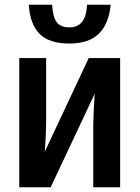

<svg xmlns="http://www.w3.org/2000/svg" viewBox="-20 -787 587 807"><path d="M174 -543V-292Q174 -260 172.5 -222Q171 -184 168 -149L353 -543H485V0H372V-250Q372 -284 374 -323Q376 -362 378 -393L193 0H61V-543ZM445 -767Q438 -688 396 -646Q354 -604 272 -604Q186 -604 146 -645Q106 -686 101 -767H199Q202 -715 218.5 -693.5Q235 -672 272 -672Q306 -672 324.5 -694.5Q343 -717 346 -767Z"/></svg>

Font: Noto Sans Disp Cond SemBd
Style: Regular
Weight: 600
Width: 3
Designer: Monotype Design Team
Foundry: Monotype Imaging Inc.
Version: Version 2.000;GOOG;noto-source:20170915:90ef993387c0; ttfaut